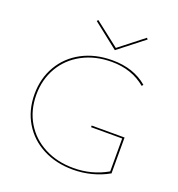

<svg xmlns="http://www.w3.org/2000/svg" viewBox="-151 -975 1020 1102"><g transform="rotate(20 359.5 -423.5)"><path d="M633 -270V-51Q586 -24 530 -9.5Q474 5 416 5Q314 5 233.5 -36.5Q153 -78 107.5 -154Q62 -230 62 -328Q62 -424 106.5 -500.5Q151 -577 231.5 -620Q312 -663 417 -663Q547 -663 631 -591L624 -582Q539 -653 417 -653Q316 -653 237.5 -611Q159 -569 116 -495Q73 -421 73 -328Q73 -233 117 -159.5Q161 -86 239 -45.5Q317 -5 416 -5Q528 -5 622 -59V-260H432V-270ZM565 -844 409 -722 254 -844 261 -852 410 -736 558 -852Z"/></g></svg>

Font: Ysabeau Hairline
Style: Regular
Weight: 100
Designer: Christian Thalmann (Catharsis Fonts)
Version: Version 0.003